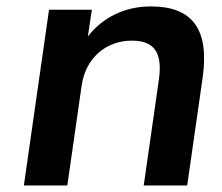

<svg xmlns="http://www.w3.org/2000/svg" viewBox="-20 -569 681 589"><path d="M186.5 0 230.5 -306.6C242.2 -388.7 302.7 -444.3 384.8 -444.3C450.2 -444.3 480 -411.1 467.3 -324.2L420.9 0H554.2L601.6 -330.1C623 -481.9 568.4 -549.3 442.4 -549.3C364.3 -549.3 295.4 -516.6 249.5 -457L261.7 -539.1H130.4L53.2 0Z"/></svg>

Font: Winston SemiBold
Style: Italic
Weight: 600
Italic angle: -8.13011°
Designer: Vernon Adams, Kim Jin-seong, David Berlow, Cristiano Sobral
Foundry: The Winston Project Authors
Version: Version 3.004